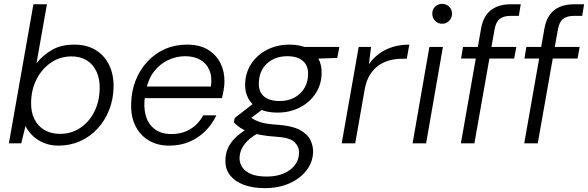

<svg xmlns="http://www.w3.org/2000/svg" viewBox="-20 -742 3044 994"><path d="M282 12Q240 12 205 -3Q170 -18 146.5 -42Q123 -66 112 -90L90 0H26L153 -720H223L169 -415Q201 -455 248 -483Q295 -511 365 -511Q430 -511 476 -482.5Q522 -454 545.5 -404.5Q569 -355 568 -293Q567 -228 545 -172.5Q523 -117 484.5 -75.5Q446 -34 394.5 -11Q343 12 282 12ZM290 -49Q349 -49 395 -79.5Q441 -110 468 -163Q495 -216 496 -284Q497 -333 480 -370.5Q463 -408 430 -429Q397 -450 351 -450Q292 -450 245 -418.5Q198 -387 170 -333Q142 -279 141 -211Q140 -162 158 -125.5Q176 -89 210 -69Q244 -49 290 -49Z M856 12Q795 12 750 -15Q705 -42 681 -90.5Q657 -139 659 -204Q660 -269 682 -325Q704 -381 743 -423Q782 -465 834 -488Q886 -511 948 -511Q1014 -511 1057 -484.5Q1100 -458 1121.5 -414.5Q1143 -371 1142 -319Q1142 -301 1138 -277Q1134 -253 1129 -234H715L725 -294H1072Q1079 -345 1063.5 -380Q1048 -415 1016 -433Q984 -451 938 -451Q893 -451 850.5 -431Q808 -411 777.5 -372Q747 -333 736 -275L731 -248Q722 -189 734.5 -144Q747 -99 781 -73.5Q815 -48 867 -48Q924 -48 966 -74Q1008 -100 1032 -145H1100Q1080 -101 1044.5 -65Q1009 -29 961.5 -8.5Q914 12 856 12Z M1350 232Q1289 232 1243 215Q1197 198 1171.5 166Q1146 134 1147 88Q1147 56 1159.5 26.5Q1172 -3 1198 -28.5Q1224 -54 1262 -76L1314 -51Q1270 -27 1245.5 5Q1221 37 1220 76Q1220 105 1236.5 127Q1253 149 1284 160.5Q1315 172 1360 172Q1434 172 1480.5 138Q1527 104 1528 49Q1529 18 1505 -6Q1481 -30 1411 -34Q1365 -37 1330 -43.5Q1295 -50 1269 -59Q1243 -68 1224 -80.5Q1205 -93 1191 -108L1195 -131L1298 -211L1355 -188L1252 -110L1262 -143Q1277 -134 1290.5 -126Q1304 -118 1320.5 -112Q1337 -106 1360.5 -102Q1384 -98 1419 -96Q1491 -91 1531 -70Q1571 -49 1586 -19Q1601 11 1601 43Q1600 96 1568 138.5Q1536 181 1480 206.5Q1424 232 1350 232ZM1416 -159Q1360 -159 1322.5 -178Q1285 -197 1266.5 -230.5Q1248 -264 1249 -305Q1250 -364 1280 -410.5Q1310 -457 1362 -484Q1414 -511 1479 -511Q1535 -511 1572 -492Q1609 -473 1627.5 -440Q1646 -407 1645 -365Q1645 -307 1615 -260Q1585 -213 1533 -186Q1481 -159 1416 -159ZM1427 -219Q1492 -219 1533 -257.5Q1574 -296 1575 -358Q1576 -403 1547.5 -427Q1519 -451 1468 -451Q1403 -451 1362 -413Q1321 -375 1320 -311Q1319 -266 1347 -242.5Q1375 -219 1427 -219ZM1547 -436 1532 -499H1737L1726 -442Z M1749 0 1837 -499H1901L1890 -410Q1913 -442 1943.5 -464.5Q1974 -487 2013.5 -499Q2053 -511 2099 -511L2086 -438H2064Q2030 -438 1998.5 -430Q1967 -422 1940.5 -403.5Q1914 -385 1895 -354.5Q1876 -324 1868 -279L1819 0Z M2116 0 2203 -499H2273L2186 0ZM2269 -619Q2248 -619 2233 -634Q2218 -649 2218 -671Q2218 -694 2233 -708Q2248 -722 2269 -722Q2290 -722 2305 -708Q2320 -694 2320 -671Q2320 -649 2305 -634Q2290 -619 2269 -619Z M2366 0 2470 -591Q2477 -635 2497 -663.5Q2517 -692 2549 -706Q2581 -720 2626 -720H2676L2666 -660H2626Q2587 -660 2567 -644Q2547 -628 2540 -588L2436 0ZM2367 -439 2377 -499H2653L2642 -439Z M2694 0 2798 -591Q2805 -635 2825 -663.5Q2845 -692 2877 -706Q2909 -720 2954 -720H3004L2994 -660H2954Q2915 -660 2895 -644Q2875 -628 2868 -588L2764 0ZM2695 -439 2705 -499H2981L2970 -439Z"/></svg>

Font: DM Sans 20pt Light
Style: Italic
Weight: 300
Italic angle: -10°
Version: Version 4.004;gftools[0.9.30]